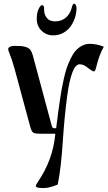

<svg xmlns="http://www.w3.org/2000/svg" viewBox="-20 -709 573 1018"><path d="M174.8 -610.4Q174.8 -640.1 184.6 -660.9Q194.3 -681.6 203.6 -681.6Q208.5 -681.6 210.9 -677.2Q213.4 -672.9 213.6 -668.7Q213.9 -664.6 213.9 -656.7Q213.9 -631.8 228.5 -613.8Q243.2 -595.7 271.5 -595.7Q306.6 -595.7 330.1 -616.5Q353.5 -637.2 361.3 -671.4Q365.7 -689.5 373 -689.5Q377.9 -689.5 381.8 -682.9Q385.7 -676.3 385.7 -666Q385.7 -641.1 377.7 -616Q369.6 -590.8 354.7 -569.6Q339.8 -548.3 315.7 -534.9Q291.5 -521.5 261.7 -521.5Q226.1 -521.5 200.4 -546.1Q174.8 -570.8 174.8 -610.4ZM23.4 -447.8Q23.4 -457 33.7 -461.4Q43.9 -465.8 57.1 -465.8Q81.1 -465.8 93.8 -464.6Q106.4 -463.4 120.1 -458.7Q133.8 -454.1 141.4 -443.8Q148.9 -433.6 153.8 -416L252.4 -49.3Q255.9 -36.6 258.3 -33Q260.7 -29.3 266.6 -29.3H277.8Q289.6 -125 298.3 -182.1Q302.7 -212.9 306.9 -235.8Q311 -258.8 318.4 -291.5Q325.7 -324.2 333.7 -347.9Q341.8 -371.6 354 -397.2Q366.2 -422.9 380.4 -439.2Q394.5 -455.6 414.1 -466.1Q433.6 -476.6 456.1 -476.6Q492.2 -476.6 530.3 -461.4Q504.9 -416 489.7 -351.6Q484.4 -330.1 478.5 -330.1Q470.2 -330.1 441.9 -352.5Q421.4 -368.2 402.3 -368.2Q357.9 -368.2 335 -190.9Q320.8 -79.6 313.5 33.2Q304.2 181.2 286.1 269.5Q242.2 288.1 210 288.1Q169.9 288.1 169.9 277.8Q169.9 271.5 181.2 254.9Q261.7 136.2 273.4 0H193.4Q165.5 0 156.5 -5.6Q147.5 -11.2 140.6 -36.1L57.1 -344.7Q44.4 -392.1 26.4 -436.5Q23.4 -443.4 23.4 -447.8Z"/></svg>

Font: Monomachus
Style: Medium
Weight: 500
Designer: Alexey Kryukov
Version: Version 1.0